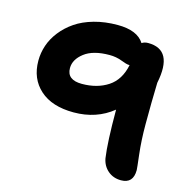

<svg xmlns="http://www.w3.org/2000/svg" viewBox="-106 -841 911 925"><g transform="rotate(15 350.0 -378.5)"><path d="M577.1 -19Q538.6 -19 511.7 -42Q484.9 -64.9 478 -102.1Q466.8 -178.7 466.8 -341.8Q385.7 -275.9 272 -275.9Q163.6 -275.9 103.8 -329.6Q43.9 -383.3 43.9 -473.1Q43.9 -512.2 56.6 -549.8Q69.3 -587.4 96.2 -621.6Q123 -655.8 160.9 -681.6Q198.7 -707.5 252.4 -722.7Q306.2 -737.8 369.1 -737.8Q467.8 -737.8 502 -683.1Q515.1 -691.9 533.2 -691.9Q660.6 -691.9 625 -518.1Q622.1 -421.9 622.1 -311Q622.1 -230.5 630.1 -162.1Q638.2 -93.8 638.2 -85.9Q638.2 -19 577.1 -19ZM200.2 -478Q200.2 -418.9 274.9 -418.9Q351.1 -418.9 404.8 -454.1Q458.5 -489.3 474.1 -565.9H469.2Q459 -565.9 430.4 -576.9Q401.9 -587.9 369.1 -587.9Q287.1 -587.9 243.7 -554.4Q200.2 -521 200.2 -478Z"/></g></svg>

Font: Shantell Sans Bouncy
Style: Bold
Weight: 700
Designer: Stephen Nixon, Anya Danilova, Shantell Martin
Foundry: Arrow Type
Version: Version 1.006;[9816181b4]